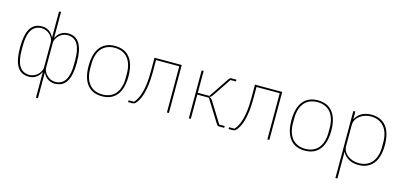

<svg xmlns="http://www.w3.org/2000/svg" viewBox="-75 -1233 4119 1955"><g transform="rotate(15 1985.0 -255.0)"><path d="M353 -68H350C330 -25 290 12 227 12C114 12 64 -76 64 -253C64 -430 114 -518 227 -518C290 -518 330 -481 350 -438H353V-710H374V-438H377C397 -481 437 -518 500 -518C613 -518 663 -430 663 -253C663 -76 613 12 500 12C437 12 397 -25 377 -68H374V200H353ZM227 -7C264 -7 297 -24 319 -47C341 -70 353 -98 353 -119V-387C353 -408 341 -436 319 -459C297 -482 264 -499 227 -499C127 -499 87 -414 87 -277V-229C87 -92 127 -7 227 -7ZM500 -7C600 -7 640 -92 640 -229V-277C640 -414 600 -499 500 -499C461 -499 431 -482 409 -459C387 -436 374 -408 374 -387V-119C374 -98 387 -70 409 -47C431 -24 461 -7 500 -7Z M997 12C864 12 787 -77 787 -253C787 -429 864 -518 997 -518C1130 -518 1207 -429 1207 -253C1207 -77 1130 12 997 12ZM997 -7C1118 -7 1184 -92 1184 -229V-277C1184 -414 1118 -499 997 -499C876 -499 810 -414 810 -277V-229C810 -92 876 -7 997 -7Z M1271 -19H1328C1349 -40 1371 -77 1387 -131C1403 -185 1414 -258 1414 -355V-506H1701V0H1680V-487H1435V-355C1435 -259 1424 -184 1408 -128C1392 -72 1369 -34 1348 -13C1339 -4 1328 0 1314 0H1271Z M1911 -506H1932V-275H2054L2197 -488C2206 -501 2212 -506 2227 -506H2277V-487H2220L2095 -301C2080 -278 2073 -270 2058 -267V-264C2073 -260 2082 -253 2098 -226L2227 -19H2284V0H2230C2218 0 2212 -3 2205 -14L2054 -256H1932V0H1911Z M2330 -19H2387C2408 -40 2430 -77 2446 -131C2462 -185 2473 -258 2473 -355V-506H2760V0H2739V-487H2494V-355C2494 -259 2483 -184 2467 -128C2451 -72 2428 -34 2407 -13C2398 -4 2387 0 2373 0H2330Z M3135 12C3002 12 2925 -77 2925 -253C2925 -429 3002 -518 3135 -518C3268 -518 3345 -429 3345 -253C3345 -77 3268 12 3135 12ZM3135 -7C3256 -7 3322 -92 3322 -229V-277C3322 -414 3256 -499 3135 -499C3014 -499 2948 -414 2948 -277V-229C2948 -92 3014 -7 3135 -7Z M3510 -506H3531V-428H3534C3545 -449 3563 -473 3591 -490C3618 -506 3654 -518 3698 -518C3831 -518 3910 -430 3910 -253C3910 -76 3831 12 3698 12C3654 12 3618 0 3591 -17C3563 -33 3545 -55 3534 -78H3531V200H3510ZM3698 -7C3819 -7 3887 -92 3887 -229V-277C3887 -414 3819 -499 3698 -499C3654 -499 3613 -485 3582 -461C3550 -437 3531 -403 3531 -363V-143C3531 -103 3550 -69 3582 -45C3613 -21 3654 -7 3698 -7Z"/></g></svg>

Font: Plexus Sans Thin
Style: Regular
Weight: 250
Version: Version 2.001;PS 002.001;hotconv 1.0.70;makeotf.lib2.5.58329